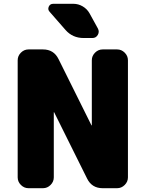

<svg xmlns="http://www.w3.org/2000/svg" viewBox="-20 -990 766 1010"><path d="M596 -730Q619 -730 636 -713Q653 -696 653 -673V-57Q653 -34 636 -17Q619 0 596 0H520Q463 0 438 -51L265 -399Q265 -400 264 -400Q263 -400 263 -399V-57Q263 -34 246 -17Q229 0 206 0H130Q107 0 90 -17Q73 -34 73 -57V-673Q73 -696 90 -713Q107 -730 130 -730H206Q263 -730 288 -679L461 -331Q461 -330 462 -330Q463 -330 463 -331V-673Q463 -696 480 -713Q497 -730 520 -730ZM366 -970Q392 -970 415 -956.5Q438 -943 451 -920L495 -840Q504 -823 494.5 -806.5Q485 -790 466 -790H420Q362 -790 325 -832L241 -928Q230 -940 236.5 -955Q243 -970 260 -970Z"/></svg>

Font: Rounded Mplus 1c Black
Style: Regular
Weight: 900
Version: Version 1.059.20150529